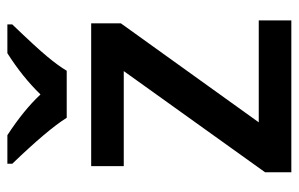

<svg xmlns="http://www.w3.org/2000/svg" viewBox="-164 -642 806 518"><g transform="rotate(-90 239.0 -383.0)"><path d="M442.9 0H33.2V-70.8L306.2 -452.1H49.8V-540H435.1V-460L168 -87.9H442.9ZM432.1 -766.1V-752.9Q370.6 -689 345.5 -658.7Q320.3 -628.4 307.1 -606H180.2Q148.4 -657.2 56.2 -752.9V-766.1H133.3Q200.7 -722.2 243.2 -676.8Q290.5 -725.6 354.5 -766.1Z"/></g></svg>

Font: f3_51262          
Style: Regular
Weight: 600
Foundry: Ascender Corporation
Version: Version 1.10